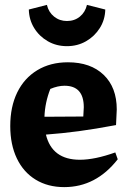

<svg xmlns="http://www.w3.org/2000/svg" viewBox="-20 -755 528 786"><path d="M243 11Q176 11 126 -19.5Q76 -50 49 -106.5Q22 -163 22 -239Q22 -318 50.5 -376.5Q79 -435 132.5 -467.5Q186 -500 258 -500Q351 -500 404.5 -448.5Q458 -397 458 -307L455 -243Q370 -227 302.5 -218Q235 -209 168 -204Q193 -101 307 -101Q368 -101 452 -131L462 -103Q373 11 243 11ZM186 -391Q164 -335 162 -277L321 -278L323 -316Q323 -404 244 -404Q217 -404 186 -391ZM254 -566Q211 -566 176 -586Q141 -606 120 -640Q99 -674 98 -716L172 -735Q179 -705 201.5 -687Q224 -669 254 -669Q285 -669 307 -687Q329 -705 336 -735L411 -716Q410 -674 388.5 -640Q367 -606 332 -586Q297 -566 254 -566Z"/></svg>

Font: Piazzolla
Style: Bold
Weight: 700
Designer: Juan Pablo del Peral
Foundry: Huerta Tipografica
Version: Version 1.330